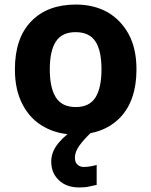

<svg xmlns="http://www.w3.org/2000/svg" viewBox="-20 -576 659 836"><path d="M574.2 -273.9Q574.2 -138.2 502.9 -64Q431.2 9.8 308.1 9.8Q231 9.8 172.4 -23.4Q112.8 -55.7 79.1 -119.6Q44.9 -183.1 44.9 -273.9Q44.9 -410.6 116.2 -483.4Q186.5 -556.2 311 -556.2Q387.2 -556.2 447.3 -523.4Q505.9 -489.7 540 -427.7Q574.2 -365.2 574.2 -273.9ZM196.8 -273.9Q196.8 -192.9 223.6 -151.4Q250 -109.9 310.1 -109.9Q369.1 -109.9 395.5 -151.4Q421.9 -193.4 421.9 -273.9Q421.9 -355.5 395.5 -395.5Q369.1 -436 309.1 -436Q250 -436 223.6 -395.5Q196.8 -355.5 196.8 -273.9ZM306.2 110.8Q306.2 131.3 317.4 140.6Q327.6 150.9 345.2 150.9Q361.3 150.9 376 147.9Q391.6 145 400.9 142.1V229Q372.6 235.4 367.2 236.3Q351.1 240.2 325.2 240.2Q269 240.2 236.3 208.5Q203.1 177.2 203.1 127.9Q203.1 84 235.4 45.9Q266.6 7.8 313 -17.1L377.9 0Q343.8 32.2 325.2 58.6Q306.2 85 306.2 110.8Z"/></svg>

Font: Droid Sans Thai
Style: Bold
Weight: 700
Designer: Steve Matteson
Foundry: Ascender Corporation
Version: Version 1.00